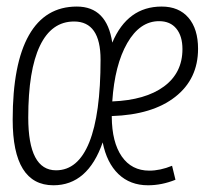

<svg xmlns="http://www.w3.org/2000/svg" viewBox="-20 -547 626 577"><path d="M428.7 -34.2Q461.4 -34.2 497.1 -48.8L507.3 -6.8Q466.3 9.8 424.8 9.8Q371.1 9.8 335.9 -23.9Q300.8 -57.6 288.6 -119.1Q243.7 9.8 140.6 9.8Q18.1 9.8 18.1 -187.5Q18.1 -355 66.9 -441.2Q115.7 -527.3 210.9 -527.3Q301.3 -527.3 317.4 -418.9Q363.3 -527.3 465.8 -527.3Q517.6 -527.3 546.4 -493.7Q575.2 -460 575.2 -400.4Q575.2 -309.6 506.6 -255.9Q438 -202.1 315.9 -198.2Q315.9 -197.3 315.9 -195.8Q316.4 -119.6 345.9 -76.9Q375.5 -34.2 428.7 -34.2ZM148.4 -35.2Q214.4 -35.2 248.3 -119.4Q282.2 -203.6 282.2 -367.7Q282.2 -482.4 202.6 -482.4Q134.8 -482.4 99.9 -409.2Q64.9 -335.9 64.9 -193.8Q64.9 -35.2 148.4 -35.2ZM317.4 -242.2Q417 -246.1 472.7 -287.1Q528.3 -328.1 528.3 -399.4Q528.3 -438.5 510 -460.9Q491.7 -483.4 458 -483.4Q400.4 -483.4 362.5 -417.7Q324.7 -352.1 317.4 -242.2Z"/></svg>

Font: CaskaydiaCove NF ExtraLight
Style: Italic
Weight: 200
Italic angle: -10°
Designer: Aaron Bell
Foundry: Saja Typeworks
Version: Version 2111.001; VTT 6.35;Nerd Fonts 3.2.1